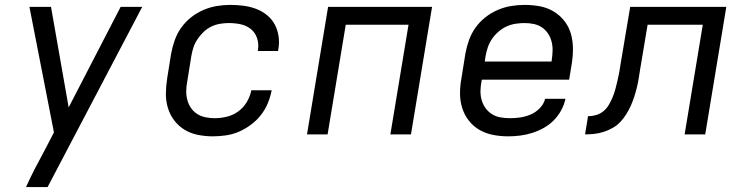

<svg xmlns="http://www.w3.org/2000/svg" viewBox="-20 -548 3040 783"><path d="M86 215Q103 177 122.5 139.5Q142 102 162 65L200 -8L100 -520H188L260 -110L472 -520H560L174 215Z M848 8Q817 8 787 2Q757 -4 732.5 -19Q708 -34 690.5 -57Q673 -80 664.5 -108.5Q656 -137 656.5 -168Q657 -199 662 -230L678 -330Q683 -357 692.5 -384Q702 -411 719 -435Q736 -459 759.5 -477.5Q783 -496 810 -507.5Q837 -519 864.5 -523.5Q892 -528 919 -528Q947 -528 973.5 -524.5Q1000 -521 1024 -512Q1048 -503 1068 -487Q1088 -471 1100 -449Q1112 -427 1116 -400.5Q1120 -374 1115 -347L1114 -340H1031L1032 -344Q1036 -369 1028.5 -392Q1021 -415 1003 -429.5Q985 -444 961.5 -449Q938 -454 913 -454Q896 -454 877.5 -451Q859 -448 841.5 -439.5Q824 -431 810 -417.5Q796 -404 785 -387.5Q774 -371 768.5 -353.5Q763 -336 760 -318L744 -218Q740 -198 739.5 -179Q739 -160 743.5 -142Q748 -124 758 -109Q768 -94 783 -84Q798 -74 817 -70Q836 -66 855 -66Q880 -66 905 -72Q930 -78 951.5 -93.5Q973 -109 986.5 -132Q1000 -155 1005 -180H1088Q1083 -154 1072.5 -128Q1062 -102 1044.5 -79.5Q1027 -57 1003.5 -39.5Q980 -22 954.5 -11Q929 0 902 4Q875 8 848 8Z M1232 0 1318 -520H1742L1656 0H1572L1646 -447H1390L1316 0Z M2052 8Q2020 8 1990 2Q1960 -4 1935 -18.5Q1910 -33 1892 -56Q1874 -79 1865 -107.5Q1856 -136 1856 -167Q1856 -198 1862 -230L1878 -330Q1883 -357 1892.5 -384Q1902 -411 1919 -435Q1936 -459 1959.5 -477.5Q1983 -496 2010 -507.5Q2037 -519 2064.5 -523.5Q2092 -528 2119 -528Q2151 -528 2181 -522.5Q2211 -517 2236.5 -502Q2262 -487 2280.5 -464Q2299 -441 2307.5 -412.5Q2316 -384 2316.5 -353Q2317 -322 2312 -290L2301 -223H1945L1944 -218Q1940 -198 1939.5 -178.5Q1939 -159 1944 -141Q1949 -123 1959.5 -108Q1970 -93 1985.5 -83Q2001 -73 2020 -69.5Q2039 -66 2059 -66Q2080 -66 2101.5 -69Q2123 -72 2144 -81Q2165 -90 2181.5 -107Q2198 -124 2203 -145H2286Q2281 -121 2268.5 -98Q2256 -75 2237.5 -56.5Q2219 -38 2196 -25.5Q2173 -13 2149 -5.5Q2125 2 2100.5 5Q2076 8 2052 8ZM1957 -297H2229L2230 -302Q2233 -322 2233.5 -341Q2234 -360 2229.5 -378Q2225 -396 2215 -411Q2205 -426 2190.5 -436Q2176 -446 2157.5 -450Q2139 -454 2119 -454Q2101 -454 2082 -451Q2063 -448 2045.5 -440Q2028 -432 2012.5 -418.5Q1997 -405 1986 -388.5Q1975 -372 1969 -354Q1963 -336 1960 -318Z M2366 0 2378 -74Q2394 -74 2410 -78.5Q2426 -83 2439.5 -93.5Q2453 -104 2462 -119Q2471 -134 2477.5 -149.5Q2484 -165 2488.5 -180.5Q2493 -196 2496.5 -212Q2500 -228 2503.5 -244Q2507 -260 2509 -276L2550 -520H2942L2856 0H2772L2846 -447H2621L2591 -268Q2588 -249 2585 -230Q2582 -211 2577.5 -192.5Q2573 -174 2567 -155Q2561 -136 2553 -118Q2545 -100 2534.5 -83Q2524 -66 2510 -51Q2496 -36 2478 -26Q2460 -16 2441 -10Q2422 -4 2403.5 -2Q2385 0 2366 0Z"/></svg>

Font: Iosevka Extended Oblique
Style: Regular
Weight: 400
Width: 7
Italic angle: -9°
Monospace: yes
Designer: Belleve Invis
Foundry: Belleve Invis
Version: Version 32.0.1; ttfautohint (v1.8.4)